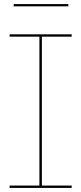

<svg xmlns="http://www.w3.org/2000/svg" viewBox="-20 -920 398 940"><path d="M27 -740.5V-752H331V-740.5H185V-11.5H331V0H27V-11.5H173V-740.5ZM314.5 -900V-889H47V-900Z"/></svg>

Font: Hepta Slab ExtraLight Thin
Style: Regular
Weight: 250
Version: Version 1.102